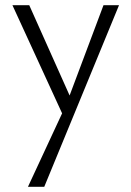

<svg xmlns="http://www.w3.org/2000/svg" viewBox="-20 -433 508 742"><path d="M440 -413 151 289H88L220 5L28 -413H93L249 -64L380 -413Z"/></svg>

Font: Ysabeau Infant Semilight
Style: Regular
Weight: 300
Designer: Christian Thalmann (Catharsis Fonts)
Version: Version 0.003